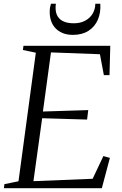

<svg xmlns="http://www.w3.org/2000/svg" viewBox="-30 -982 637 1002"><path d="M-9.5 0 -7 -21 66.5 -36 157 -707 89.5 -721 92.5 -743H545.5L541.5 -590H512L491.5 -699L236 -708.5L194 -400L430.5 -407.5L424.5 -358L190 -365L144.5 -36.5L453.5 -49L509.5 -167.5L543.5 -158L501.5 0ZM350.5 -800Q319 -800 296.2 -809.8Q273.5 -819.5 258.2 -836.2Q243 -853 236 -875Q229 -897 229.5 -921.5Q229.5 -936 231.5 -944.8Q233.5 -953.5 236 -962.5H261.5Q257 -928.5 266.2 -906Q275.5 -883.5 297.8 -872Q320 -860.5 355 -860.5Q389.5 -860.5 414.2 -873.8Q439 -887 453 -910Q467 -933 467.5 -962.5H493.5Q496.5 -915.5 480.5 -878.8Q464.5 -842 431.5 -821Q398.5 -800 350.5 -800Z"/></svg>

Font: Merriweather 120pt Light
Style: Italic
Weight: 300
Italic angle: -7.8°
Version: Version 2.101